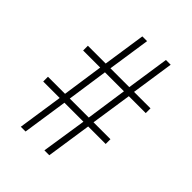

<svg xmlns="http://www.w3.org/2000/svg" viewBox="-207 -814 915 915"><g transform="rotate(45 250.0 -357.0)"><path d="M101 0H133L167 -228H295L260 0H293L327 -228H445V-260H331L362 -467H476V-499H365L397 -714H365L333 -499H206L238 -714H206L174 -499H54V-467H169L139 -260H24V-228H135ZM171 -260 201 -467H329L299 -260Z"/></g></svg>

Font: Noto Sans Mono ExtraCondensed ExtraLight
Style: Regular
Weight: 200
Width: 2
Designer: Monotype Design Team
Foundry: Monotype Imaging Inc.
Version: Version 2.014